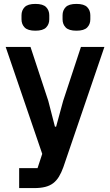

<svg xmlns="http://www.w3.org/2000/svg" viewBox="-20 -762 564 982"><path d="M394 -522H514L304 93Q294 121 281.5 141.5Q269 162 252 175Q235 188 211 194Q187 200 155 200H78V98H172L196 25L9 -522H136L227 -246L261 -114H267L303 -246ZM161 -605Q122 -605 106 -621.5Q90 -638 90 -663V-684Q90 -709 106 -725.5Q122 -742 161 -742Q200 -742 216 -725.5Q232 -709 232 -684V-663Q232 -638 216 -621.5Q200 -605 161 -605ZM371 -605Q332 -605 316 -621.5Q300 -638 300 -663V-684Q300 -709 316 -725.5Q332 -742 371 -742Q410 -742 426 -725.5Q442 -709 442 -684V-663Q442 -638 426 -621.5Q410 -605 371 -605Z"/></svg>

Font: IBM Plex Sans Arabic SemiBold
Style: Regular
Weight: 600
Designer: Mike Abbink, Paul van der Laan, Pieter van Rosmalen, Wael Morcos, Khajak Apelian
Foundry: Bold Monday
Version: Version 1.1